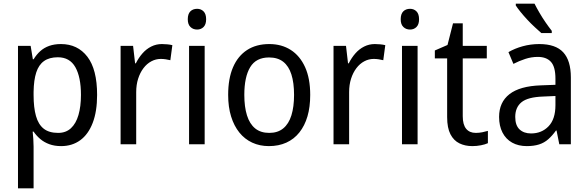

<svg xmlns="http://www.w3.org/2000/svg" viewBox="-20 -786 3205 1046"><path d="M312 -546Q403 -546 456 -477Q509 -408 509 -269Q509 -179 485 -116.5Q461 -54 417 -22Q373 10 313 10Q277 10 248.5 -0.5Q220 -11 199 -29Q178 -47 163 -69H158Q160 -51 161.5 -28Q163 -5 163 13V240H78V-536H147L159 -463H163Q179 -489 199.5 -507.5Q220 -526 248 -536Q276 -546 312 -546ZM295 -474Q249 -474 220 -453.5Q191 -433 177.5 -391.5Q164 -350 163 -286V-268Q163 -200 176 -154Q189 -108 218 -85Q247 -62 297 -62Q339 -62 366.5 -87.5Q394 -113 407.5 -159.5Q421 -206 421 -269Q421 -366 390.5 -420Q360 -474 295 -474Z M862 -546Q876 -546 891.5 -544.5Q907 -543 919 -540L908 -458Q896 -461 882.5 -463Q869 -465 856 -465Q829 -465 804.5 -452Q780 -439 761.5 -414.5Q743 -390 732.5 -357Q722 -324 722 -284V0H637V-536H705L716 -441H720Q735 -471 756 -495Q777 -519 804 -532.5Q831 -546 862 -546Z M1095 -536V0H1010V-536ZM1054 -738Q1075 -738 1089 -724Q1103 -710 1103 -681Q1103 -653 1089 -639Q1075 -625 1054 -625Q1032 -625 1017.5 -639Q1003 -653 1003 -681Q1003 -710 1017 -724Q1031 -738 1054 -738Z M1670 -269Q1670 -203 1655 -152Q1640 -101 1611 -64.5Q1582 -28 1540 -9Q1498 10 1445 10Q1395 10 1354 -9Q1313 -28 1284 -64Q1255 -100 1239 -151.5Q1223 -203 1223 -269Q1223 -358 1249.5 -419.5Q1276 -481 1326 -513.5Q1376 -546 1447 -546Q1514 -546 1564 -514Q1614 -482 1642 -420.5Q1670 -359 1670 -269ZM1311 -269Q1311 -204 1325.5 -157.5Q1340 -111 1370 -86.5Q1400 -62 1447 -62Q1493 -62 1523 -86.5Q1553 -111 1567.5 -157.5Q1582 -204 1582 -269Q1582 -335 1567.5 -380.5Q1553 -426 1523 -449.5Q1493 -473 1446 -473Q1375 -473 1343 -420Q1311 -367 1311 -269Z M2022 -546Q2036 -546 2051.5 -544.5Q2067 -543 2079 -540L2068 -458Q2056 -461 2042.5 -463Q2029 -465 2016 -465Q1989 -465 1964.5 -452Q1940 -439 1921.5 -414.5Q1903 -390 1892.5 -357Q1882 -324 1882 -284V0H1797V-536H1865L1876 -441H1880Q1895 -471 1916 -495Q1937 -519 1964 -532.5Q1991 -546 2022 -546Z M2255 -536V0H2170V-536ZM2214 -738Q2235 -738 2249 -724Q2263 -710 2263 -681Q2263 -653 2249 -639Q2235 -625 2214 -625Q2192 -625 2177.5 -639Q2163 -653 2163 -681Q2163 -710 2177 -724Q2191 -738 2214 -738Z M2572 -62Q2590 -62 2607.5 -65.5Q2625 -69 2638 -73V-6Q2623 1 2600 5.5Q2577 10 2553 10Q2514 10 2483 -5Q2452 -20 2434 -54.5Q2416 -89 2416 -148V-468H2349V-511L2418 -541L2448 -659H2501V-536H2632V-468H2501V-153Q2501 -107 2519.5 -84.5Q2538 -62 2572 -62Z M2918 -546Q3007 -546 3048.5 -501Q3090 -456 3090 -364V0H3027L3012 -75H3009Q2989 -47 2967 -27.5Q2945 -8 2916.5 1Q2888 10 2850 10Q2804 10 2770 -9Q2736 -28 2717.5 -64Q2699 -100 2699 -149Q2699 -229 2755.5 -273Q2812 -317 2926 -321L3006 -324V-357Q3006 -422 2981.5 -449Q2957 -476 2910 -476Q2875 -476 2841.5 -465Q2808 -454 2777 -438L2750 -502Q2784 -522 2827.5 -534Q2871 -546 2918 -546ZM2938 -260Q2855 -257 2821 -229Q2787 -201 2787 -149Q2787 -103 2810.5 -81Q2834 -59 2873 -59Q2931 -59 2968.5 -98Q3006 -137 3006 -213V-263ZM2892 -766Q2903 -744 2919 -716.5Q2935 -689 2953 -663Q2971 -637 2986 -618V-606H2929Q2913 -620 2892.5 -639Q2872 -658 2852 -679.5Q2832 -701 2815.5 -721.5Q2799 -742 2790 -756V-766Z"/></svg>

Font: Noto Sans Thai SemiCondensed
Style: Regular
Weight: 400
Width: 4
Designer: Monotype Design Team
Foundry: Monotype Imaging Inc.
Version: Version 2.001